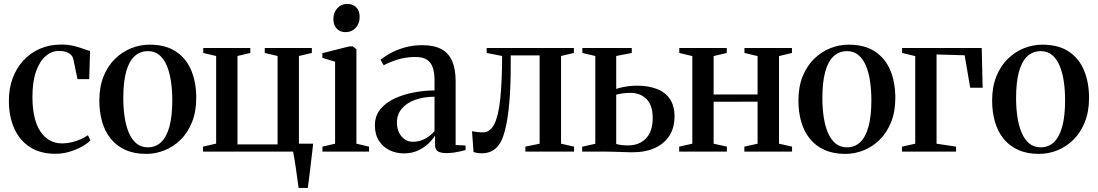

<svg xmlns="http://www.w3.org/2000/svg" viewBox="-20 -750 5432 950"><path d="M254 11Q179.5 11 128.2 -22.2Q77 -55.5 50.5 -114.5Q24 -173.5 24 -250.5Q23.5 -310.5 42 -361.2Q60.5 -412 94.8 -449.8Q129 -487.5 176.8 -508.5Q224.5 -529.5 283 -529.5Q317 -529.5 344.8 -522.8Q372.5 -516 393 -508.2Q413.5 -500.5 425.5 -498L421.5 -358.5H363.5L342.5 -459Q341 -467.5 333.2 -476.5Q325.5 -485.5 310.5 -491.8Q295.5 -498 271 -498Q236 -498 206.2 -472.8Q176.5 -447.5 158.5 -397Q140.5 -346.5 140.5 -271Q140.5 -214.5 150.5 -171.5Q160.5 -128.5 179.8 -99.5Q199 -70.5 226.2 -55.5Q253.5 -40.5 287.5 -40.5Q311.5 -40.5 335.5 -46.2Q359.5 -52 380.2 -61.5Q401 -71 415 -81L427.5 -55.5Q412 -39.5 384.5 -24.2Q357 -9 323.2 1Q289.5 11 254 11Z M471.5 -252Q471.5 -320 492.2 -371.8Q513 -423.5 548.8 -458.5Q584.5 -493.5 628.8 -511.2Q673 -529 720 -529Q800 -529 851.2 -494.5Q902.5 -460 926.8 -400.5Q951 -341 951 -266Q951 -198 930.2 -146Q909.5 -94 874 -59Q838.5 -24 794.2 -6.2Q750 11.5 703.5 11.5Q644 11.5 600 -8.5Q556 -28.5 527.5 -64.2Q499 -100 485.2 -148Q471.5 -196 471.5 -252ZM712 -21Q750.5 -21 777.5 -46.8Q804.5 -72.5 818.5 -124.2Q832.5 -176 832.5 -253.5Q832.5 -302 826.2 -345.8Q820 -389.5 806 -423.5Q792 -457.5 769 -477.2Q746 -497 712.5 -497Q673 -497 645.5 -471.5Q618 -446 604 -394.5Q590 -343 590 -264Q590 -215.5 596.5 -171.8Q603 -128 617.2 -94Q631.5 -60 654.8 -40.5Q678 -21 712 -21Z M1457.5 180Q1454.5 158.5 1451 133.2Q1447.5 108 1444 83Q1440.5 58 1436.8 36.2Q1433 14.5 1430 0H984.5V-24.5L1049.5 -39.5V-473L985.5 -488V-512.5H1218.5V-488L1155 -473V-35.5H1353.5V-473L1290 -488V-512.5H1523V-488L1459 -473V-39H1529.5Q1527.5 -19.5 1524.8 2.8Q1522 25 1519.2 48.5Q1516.5 72 1513.8 95.2Q1511 118.5 1508.2 140Q1505.5 161.5 1503 180Z M1575.5 0V-24.5L1638 -39V-444.5L1575 -464V-487L1708.5 -520.5H1726L1743.5 -505.5V-39L1806 -24.5V0ZM1689.5 -591Q1662.5 -591 1646 -608.5Q1629.5 -626 1629.5 -655.5Q1629.5 -688 1649 -709.2Q1668.5 -730.5 1698 -730.5H1699Q1726 -730.5 1742.8 -713.5Q1759.5 -696.5 1759.5 -666Q1759.5 -634 1740 -612.5Q1720.5 -591 1690.5 -591Z M1978.5 9Q1941 9 1908.2 -6.5Q1875.5 -22 1855.2 -53Q1835 -84 1835 -130Q1835 -177 1862.2 -210Q1889.5 -243 1933.8 -263.2Q1978 -283.5 2029.5 -293Q2081 -302.5 2130 -302.5V-353.5Q2130 -389 2121.8 -414.5Q2113.5 -440 2093.5 -454Q2073.5 -468 2036.5 -468Q1986.5 -468 1946.2 -455Q1906 -442 1878.5 -427L1863 -454.5Q1880 -469 1910 -485.8Q1940 -502.5 1980.5 -514.5Q2021 -526.5 2070 -526.5Q2127.5 -526.5 2163.8 -507Q2200 -487.5 2217.2 -447.8Q2234.5 -408 2234.5 -347V-32.5L2283.5 -30V-7.5Q2273 -4.5 2257.8 -1Q2242.5 2.5 2224.8 5Q2207 7.5 2188 7.5Q2161.5 7.5 2147 -1Q2132.5 -9.5 2132.5 -35V-79.5Q2123.5 -63 2102.2 -42Q2081 -21 2049.8 -6Q2018.5 9 1978.5 9ZM2022.5 -48.5Q2054 -48.5 2081.2 -62.5Q2108.5 -76.5 2130 -101V-271.5Q2075 -271 2033.2 -255.8Q1991.5 -240.5 1967.8 -212Q1944 -183.5 1944 -144Q1944 -114.5 1954.8 -93.2Q1965.5 -72 1983.2 -60.2Q2001 -48.5 2022.5 -48.5Z M2364.5 8.5Q2351 8.5 2340.5 6.5Q2330 4.5 2323 2.5L2315.5 -101Q2326 -98.5 2341.2 -96.8Q2356.5 -95 2370 -95Q2405 -95 2425.8 -136Q2446.5 -177 2455.2 -260.8Q2464 -344.5 2464.5 -473L2388 -488V-512.5H2819.5V-488L2756 -473V-39L2820.5 -24.5V0H2579.5V-24.5L2650 -39V-476H2507V-423Q2507 -318 2500.2 -244Q2493.5 -170 2483 -123.8Q2472.5 -77.5 2461 -54.5Q2446 -23.5 2421.8 -7.5Q2397.5 8.5 2364.5 8.5Z M2860.5 0V-24L2925.5 -38.5V-473L2861.5 -488V-512.5H3106V-488L3029 -473V-310Q3042 -314.5 3057.8 -318Q3073.5 -321.5 3092.2 -323.8Q3111 -326 3133 -326Q3187.5 -326 3229.2 -310.2Q3271 -294.5 3294.2 -260.8Q3317.5 -227 3317.5 -173.5Q3317.5 -119 3292.8 -79.5Q3268 -40 3221.2 -18.2Q3174.5 3.5 3108.5 3.5Q3096 3.5 3077.2 2.8Q3058.5 2 3038 1.5Q3017.5 1 2998.2 0.5Q2979 0 2965 0ZM3086.5 -30.5Q3143 -30.5 3176.2 -65Q3209.5 -99.5 3209.5 -166Q3209.5 -229.5 3178.8 -260Q3148 -290.5 3099 -290.5Q3080 -290.5 3061.2 -288Q3042.5 -285.5 3029 -281.5V-37.5Q3039.5 -34.5 3054.5 -32.5Q3069.5 -30.5 3086.5 -30.5Z M3340.5 0V-24.5L3405.5 -39V-472.5L3341 -488V-512.5H3576V-488L3511 -472.5V-282.5H3728.5V-472.5L3663.5 -488V-512.5H3898.5V-488L3834.5 -472.5V-39L3899 -24.5V0H3663V-24.5L3728.5 -39V-247L3511 -246.5V-39L3576.5 -24.5V0Z M3930.5 -252Q3930.5 -320 3951.2 -371.8Q3972 -423.5 4007.8 -458.5Q4043.5 -493.5 4087.8 -511.2Q4132 -529 4179 -529Q4259 -529 4310.2 -494.5Q4361.5 -460 4385.8 -400.5Q4410 -341 4410 -266Q4410 -198 4389.2 -146Q4368.5 -94 4333 -59Q4297.5 -24 4253.2 -6.2Q4209 11.5 4162.5 11.5Q4103 11.5 4059 -8.5Q4015 -28.5 3986.5 -64.2Q3958 -100 3944.2 -148Q3930.5 -196 3930.5 -252ZM4171 -21Q4209.5 -21 4236.5 -46.8Q4263.5 -72.5 4277.5 -124.2Q4291.5 -176 4291.5 -253.5Q4291.5 -302 4285.2 -345.8Q4279 -389.5 4265 -423.5Q4251 -457.5 4228 -477.2Q4205 -497 4171.5 -497Q4132 -497 4104.5 -471.5Q4077 -446 4063 -394.5Q4049 -343 4049 -264Q4049 -215.5 4055.5 -171.8Q4062 -128 4076.2 -94Q4090.5 -60 4113.8 -40.5Q4137 -21 4171 -21Z M4443 0V-24.5L4508.5 -39V-472.5L4443.5 -488V-512.5H4837.5L4842 -316H4780.5L4753 -476.5L4614 -480.5V-39L4710.5 -24.5V0Z M4889 -252Q4889 -320 4909.8 -371.8Q4930.5 -423.5 4966.2 -458.5Q5002 -493.5 5046.2 -511.2Q5090.5 -529 5137.5 -529Q5217.5 -529 5268.8 -494.5Q5320 -460 5344.2 -400.5Q5368.5 -341 5368.5 -266Q5368.5 -198 5347.8 -146Q5327 -94 5291.5 -59Q5256 -24 5211.8 -6.2Q5167.5 11.5 5121 11.5Q5061.5 11.5 5017.5 -8.5Q4973.5 -28.5 4945 -64.2Q4916.5 -100 4902.8 -148Q4889 -196 4889 -252ZM5129.5 -21Q5168 -21 5195 -46.8Q5222 -72.5 5236 -124.2Q5250 -176 5250 -253.5Q5250 -302 5243.8 -345.8Q5237.5 -389.5 5223.5 -423.5Q5209.5 -457.5 5186.5 -477.2Q5163.5 -497 5130 -497Q5090.5 -497 5063 -471.5Q5035.5 -446 5021.5 -394.5Q5007.5 -343 5007.5 -264Q5007.5 -215.5 5014 -171.8Q5020.5 -128 5034.8 -94Q5049 -60 5072.2 -40.5Q5095.5 -21 5129.5 -21Z"/></svg>

Font: Merriweather 120pt Medium
Style: Regular
Weight: 500
Version: Version 2.100